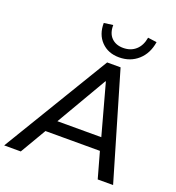

<svg xmlns="http://www.w3.org/2000/svg" viewBox="-193 -1066 1097 1196"><g transform="rotate(20 356.0 -468.5)"><path d="M0 0ZM-30 0 396 -705H485L692 0H590L542 -172H181L80 0ZM426 -591 230 -255H521L429 -591ZM454 -760Q381 -760 336 -806.5Q291 -853 292 -929L352 -937Q351 -883 380 -853.5Q409 -824 458 -824Q508 -824 541 -853.5Q574 -883 583 -937L642 -929Q630 -851 579 -805.5Q528 -760 454 -760Z"/></g></svg>

Font: Winston Medium
Style: Italic
Weight: 500
Italic angle: -9°
Designer: Original fonts by Vernon Adams / Changes by Cristiano Sobral
Foundry: Original fonts by Vernon Adams / Changes by Cristiano Sobral
Version: Version 2.503;July 17, 2020;FontCreator 13.0.0.2655 64-bit